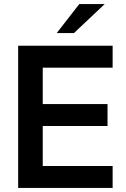

<svg xmlns="http://www.w3.org/2000/svg" viewBox="-20 -921 618 941"><path d="M532 0H69V-697H532V-589.5H189.5V-411H507V-303.5H189.5V-107.5H532ZM342.5 -759H258L368.5 -901H493Z"/></svg>

Font: Acari Sans Neue
Style: Bold
Weight: 700
Designer: Alfredo Marco Pradil (font), Cristiano Sobral (main changes)
Foundry: Hanken Design Co. (font), Cristiano Sobral (main changes)
Version: Version 2.459;March 19, 2022;FontCreator 14.0.0.2808 64-bit;